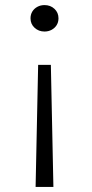

<svg xmlns="http://www.w3.org/2000/svg" viewBox="-20 -520 360 755"><path d="M120 215 130 -265H180L190 215ZM155 -396Q132 -396 116 -410.8Q100 -425.5 100 -448Q100 -463 107.2 -474.8Q114.5 -486.5 127 -493.2Q139.5 -500 155 -500Q178.5 -500 194.2 -485.2Q210 -470.5 210 -448Q210 -433 202.8 -421.2Q195.5 -409.5 183 -402.8Q170.5 -396 155 -396Z"/></svg>

Font: Geologica Cursive Thin
Style: Regular
Weight: 250
Designer: Sindre Bremnes, Frode Helland
Foundry: Monokrom Skriftforlag AS
Version: Version 1.010;gftools[0.9.28]